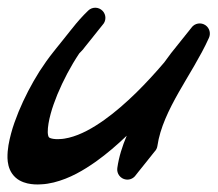

<svg xmlns="http://www.w3.org/2000/svg" viewBox="-62 -475 570 503"><path d="M476.8 -408.6C464.8 -417.2 448.2 -414.5 439.6 -402.6L439.5 -402.4C438.9 -401.7 438.4 -401 437.8 -400.2C437.3 -399.6 436.8 -399.1 436.3 -398.5L436.2 -398.4C435.7 -397.6 435.1 -396.9 434.6 -396.1C434.1 -395.5 433.5 -395 433 -394.4L432.9 -394.3C432.4 -393.5 431.8 -392.8 431.3 -392C430.8 -391.5 430.2 -391 429.8 -390.3L429.7 -390.2C429.1 -389.4 428.6 -388.7 428 -387.9C427.5 -387.4 427 -386.9 426.5 -386.2L426.4 -386.1C425.9 -385.3 425.3 -384.6 424.8 -383.9C424.3 -383.3 423.7 -382.8 423.2 -382.1L423.1 -382C422.6 -381.3 422 -380.5 421.5 -379.8C421 -379.2 420.4 -378.7 420 -378L419.9 -377.9C419.3 -377.2 418.8 -376.4 418.2 -375.7C417.7 -375.1 417.1 -374.6 416.7 -374L416.6 -373.8C416 -373.1 415.5 -372.3 414.9 -371.6C414.4 -371 413.9 -370.5 413.4 -369.9L413.3 -369.7C412.8 -369 412.2 -368.2 411.7 -367.5C411.2 -366.9 410.6 -366.4 410.1 -365.8L410 -365.6C409.5 -364.9 408.9 -364.2 408.4 -363.4C407.9 -362.8 407.3 -362.3 406.9 -361.7L406.8 -361.6C406.2 -360.8 405.7 -360.1 405.1 -359.3C404.6 -358.7 404.1 -358.2 403.6 -357.6L403.5 -357.5C403 -356.7 402.4 -356 401.9 -355.2C401.4 -354.6 400.8 -354.1 400.3 -353.5L400.2 -353.4C399.7 -352.6 399.1 -351.9 398.6 -351.1C398.1 -350.6 397.5 -350.1 397.1 -349.4L397 -349.3C396.4 -348.5 395.9 -347.8 395.3 -347C394.8 -346.5 394.2 -346 393.8 -345.3L393.7 -345.2C393.2 -344.4 392.6 -343.7 392 -343C391.5 -342.4 391 -341.9 390.5 -341.2L390.4 -341.1C389.9 -340.4 389.3 -339.6 388.8 -338.9C388.3 -338.3 387.7 -337.8 387.2 -337.1L387.1 -337C380.9 -328.4 374.6 -319.9 368.2 -311.4C344.8 -283.9 320.3 -257.2 294.7 -232C268.2 -206.1 240.4 -181.7 211 -160.7C181.7 -139.9 150.2 -121.9 118.5 -114.2C110.7 -112.4 102.8 -110.9 95.2 -110.7C87.7 -110.1 79.5 -110.6 74.1 -111.9C71.2 -112.4 69.4 -113.4 68 -114C66.7 -114.7 66.5 -115.2 65.9 -115.8C64.9 -116.8 63.3 -121.5 63.1 -128.5C62.9 -142.5 66.1 -159.8 70.7 -176.7C75.2 -193.7 81.6 -210.7 88.3 -227.5C103.9 -264.8 123.1 -301.4 145.7 -335.2C148.2 -337.8 150.7 -340.6 153.3 -343.1L153.8 -343.7C155.3 -345.1 156.5 -346.6 157.6 -348.3C158.8 -349.6 159.9 -350.9 160.8 -352.4C162.1 -353.7 163.2 -355 164.1 -356.5C165.3 -357.8 166.4 -359.1 167.4 -360.6C168.6 -361.8 169.7 -363.2 170.6 -364.6C171.9 -365.9 173 -367.3 173.9 -368.7C175.2 -370 176.2 -371.4 177.2 -372.8C178.4 -374.1 179.5 -375.5 180.5 -376.9C181.7 -378.2 182.8 -379.6 183.7 -381C185 -382.3 186.1 -383.7 187 -385.1C188.2 -386.4 189.3 -387.7 190.3 -389.2C191.5 -390.5 192.6 -391.8 193.5 -393.3C194.8 -394.6 195.9 -395.9 196.8 -397.4C198.1 -398.7 199.2 -400 200.1 -401.5C201.3 -402.7 202.4 -404.1 203.4 -405.6C204.6 -406.8 205.7 -408.2 206.6 -409.6C216.6 -419.9 216.7 -436.3 206.7 -446.6C196.5 -457.2 179.7 -457.5 169.1 -447.3C153.8 -432.6 140 -417 127.3 -400.7C126.2 -399.4 125.1 -398 124 -396.7C122.9 -395.3 121.8 -393.9 120.7 -392.6C119.6 -391.2 118.5 -389.8 117.5 -388.5C116.4 -387.1 115.3 -385.8 114.2 -384.4C113.1 -383 112 -381.7 110.9 -380.3C109.8 -378.9 108.7 -377.6 107.7 -376.2C106.6 -374.8 105.5 -373.5 104.4 -372.1C103.3 -370.7 102.2 -369.4 101.1 -368C100 -366.7 98.9 -365.3 97.8 -363.9C96.7 -362.6 95.6 -361.2 94.6 -359.8C93.5 -358.5 92.4 -357.1 91.3 -355.8C90.2 -354.4 89.1 -353 88 -351.7C86.9 -350.3 85.8 -348.9 84.7 -347.6C83.7 -346.2 82.6 -344.8 81.5 -343.5C80.4 -342.1 79.3 -340.8 78.2 -339.4C64.9 -322.8 52.7 -305.5 41.3 -287.8C20.2 -254.2 1.9 -219 -13.3 -182.3C-20.7 -163.7 -27.8 -145.1 -33 -125.2C-38.2 -105.3 -42.8 -85 -42.4 -60.8C-42.2 -54.8 -41.5 -48.3 -39.7 -41.1C-37.9 -34.2 -34.9 -26.4 -29.7 -19.3C-24.7 -12.3 -17.8 -6.2 -10.7 -2.3C-3.7 1.5 3.5 4.1 9.9 5.5C23.1 8.3 34.1 8.7 45.6 7.9C57 7.5 68 5.5 78.7 3C121.3 -7.6 156.9 -28.9 189.5 -51.8C218.4 -72.5 244.9 -95.4 269.9 -119.4C269.9 -119.1 269.8 -118.9 269.7 -118.7C258.6 -92.5 249.5 -64.5 245.3 -34.7L245.3 -34.7C243.3 -20.2 253.4 -6.7 268 -4.7C278.6 -3.2 288.5 -8.2 294 -16.6C295.2 -17.9 296.3 -19.2 297.3 -20.7C298.5 -21.9 299.6 -23.3 300.5 -24.8C301.8 -26 302.9 -27.4 303.8 -28.9C305 -30.1 306.1 -31.5 307.1 -33C308.3 -34.2 309.4 -35.6 310.4 -37.1C311.6 -38.3 312.7 -39.7 313.6 -41.1C314.9 -42.4 315.9 -43.8 316.9 -45.2C318.1 -46.5 319.2 -47.8 320.2 -49.3C321.4 -50.6 322.5 -51.9 323.5 -53.4C324.7 -54.7 325.8 -56 326.7 -57.5C327.9 -58.8 329 -60.1 330 -61.6C331.2 -62.8 332.3 -64.2 333.3 -65.7C334.5 -66.9 335.6 -68.3 336.5 -69.8C337.8 -71 338.9 -72.4 339.8 -73.9C341 -75.1 342.1 -76.5 343.1 -78C346.9 -81.9 349.6 -86.9 350.4 -92.8L350.4 -92.9C353.8 -116.5 361.3 -140.2 371.1 -163.5C380.9 -186.8 393 -209.8 406 -232.8C419 -255.7 432.9 -278.6 446.6 -302.2C460.2 -325.8 473.8 -350 485.5 -376.1C490.5 -387.4 487.2 -401 476.8 -408.6Z"/></svg>

Font: Ambarawa
Style: Script
Weight: 500
Foundry: Ekosamp
Version: Version 1.001;